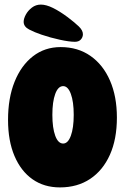

<svg xmlns="http://www.w3.org/2000/svg" viewBox="-20 -813 544 836"><path d="M241 3Q172 3 121.5 -32.5Q71 -68 43 -134Q15 -200 15 -291Q15 -386 43.5 -457Q72 -528 123.5 -568Q175 -608 244 -608Q319 -608 374 -569.5Q429 -531 459 -462Q489 -393 489 -301Q489 -207 458.5 -139Q428 -71 372.5 -34Q317 3 241 3ZM255 -188Q276 -188 288.5 -222Q301 -256 301 -313Q301 -370 288.5 -404Q276 -438 255 -438Q233 -438 220.5 -404Q208 -370 208 -313Q208 -256 220.5 -222Q233 -188 255 -188ZM341 -664Q341 -651 332 -641Q323 -631 306 -631Q282 -631 240.5 -640Q199 -649 161 -662Q131 -672 107 -684.5Q83 -697 83 -718Q83 -732 92.5 -749.5Q102 -767 119 -780Q136 -793 158 -793Q181 -793 210.5 -778.5Q240 -764 275 -738Q304 -716 322.5 -698.5Q341 -681 341 -664Z"/></svg>

Font: DynaPuff Condensed
Style: Bold
Weight: 700
Width: 3
Designer: Toshi Omagari, Jennifer Daniel
Foundry: Google Fonts
Version: Version 2.000; ttfautohint (v1.8.4.7-5d5b)